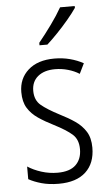

<svg xmlns="http://www.w3.org/2000/svg" viewBox="-55 -801 477 847"><g transform="rotate(-5 184.0 -377.5)"><path d="M332 -136Q332 -67 290.5 -28.5Q249 10 171 10Q128 10 94.5 0.5Q61 -9 38 -22V-78Q64 -61 98.5 -50Q133 -39 170 -39Q224 -39 250.5 -64.5Q277 -90 277 -134Q277 -177 251 -200Q225 -223 172 -250Q134 -269 104.5 -289Q75 -309 58 -336.5Q41 -364 41 -407Q41 -467 83 -504.5Q125 -542 199 -542Q235 -542 267.5 -533.5Q300 -525 327 -510L305 -465Q283 -479 255 -487Q227 -495 198 -495Q150 -495 122 -472Q94 -449 94 -408Q94 -367 120.5 -344.5Q147 -322 201 -294Q239 -275 268 -255Q297 -235 314.5 -207Q332 -179 332 -136ZM309 -757Q294 -735 270.5 -707Q247 -679 221 -652Q195 -625 174 -606H139V-617Q169 -654 196.5 -692Q224 -730 244 -765H309Z"/></g></svg>

Font: Noto Sans Gujarati UI Condensed Light
Style: Regular
Weight: 300
Width: 3
Designer: Jelle Bosma - Monotype Design Team, Universal Thirst
Foundry: Monotype Imaging Inc.
Version: Version 2.106; ttfautohint (v1.8.4.7-5d5b)